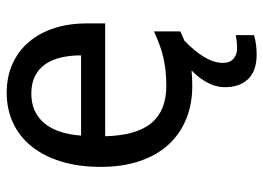

<svg xmlns="http://www.w3.org/2000/svg" viewBox="-127 -459 789 575"><g transform="rotate(-90 267.5 -171.5)"><path d="M296.9 9.8Q243.2 9.8 198.7 -8.3Q154.3 -26.4 122.3 -61Q90.3 -95.7 72.8 -147Q55.2 -198.2 55.2 -264.2Q55.2 -330.6 71.3 -382.8Q87.4 -435.1 116.7 -471.4Q146 -507.8 186.8 -526.9Q227.5 -545.9 276.9 -545.9Q325.2 -545.9 363.8 -528.6Q402.3 -511.2 429.2 -479.7Q456.1 -448.2 470.5 -404.1Q484.9 -359.9 484.9 -306.2V-251H147Q149.4 -156.7 186.8 -112.3Q224.1 -67.9 297.9 -67.9Q322.8 -67.9 344 -70.3Q365.2 -72.8 385 -77.4Q404.8 -82 423.3 -89.1Q441.9 -96.2 460.9 -105V-25.9Q441.4 -16.6 422.6 -9.8Q403.8 -2.9 384 1.5Q364.3 5.9 343 7.8Q321.8 9.8 296.9 9.8ZM274.9 -472.2Q219.2 -472.2 186.8 -434.1Q154.3 -396 148.9 -323.2H389.2Q389.2 -356.4 382.6 -384Q376 -411.6 362.1 -431.2Q348.1 -450.7 326.7 -461.4Q305.2 -472.2 274.9 -472.2ZM366.7 101.1Q366.7 123 379.4 133.5Q392.1 144 408.7 144Q420.9 144 431.9 142.8Q442.9 141.6 449.7 139.6V194.8Q437 198.7 421.4 200.7Q405.8 202.6 391.6 202.6Q342.8 202.6 318.4 177.2Q293.9 151.9 293.9 107.9Q293.9 87.4 301.3 69.1Q308.6 50.8 320.1 35.2Q331.5 19.5 345.2 6.8Q358.9 -5.9 371.6 -15.1H434.6Q366.7 49.8 366.7 101.1Z"/></g></svg>

Font: Genotype
Style: Regular
Weight: 400
Foundry: Ascender Corporation
Version: Version 1.00